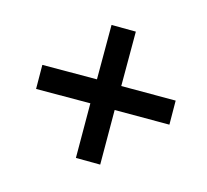

<svg xmlns="http://www.w3.org/2000/svg" viewBox="-102 -728 843 781"><g transform="rotate(-30 320.0 -337.5)"><path d="M330 -266 168 -103 96 -176 258 -339 96 -500 167 -572 330 -410 492 -572 564 -499 402 -337 564 -175 493 -103Z"/></g></svg>

Font: Open Sauce Sans
Style: Bold Italic
Weight: 700
Italic angle: -10°
Designer: Alfredo Marco Pradil
Foundry: Creative Sauce Fz LLC
Version: Version 1.477